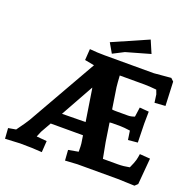

<svg xmlns="http://www.w3.org/2000/svg" viewBox="-153 -1052 1217 1212"><g transform="rotate(20 456.0 -446.5)"><path d="M717 -618H550Q553 -568 556 -542L578 -400Q586 -398 604 -398H685Q706 -398 729 -407L738 -471L800 -466Q799 -406 799 -386L802 -259L738 -253L729 -313Q685 -319 665 -319H609Q597 -319 591 -317L610 -193L630 -87H731Q768 -87 808 -95Q826 -134 831 -153Q836 -172 839 -195L909 -190L894 -14L875 4Q781 0 761 0H490L409 5L404 -65L471 -77Q471 -120 469 -132L461 -184H244L205 -115Q204 -114 202 -108Q199 -101 189 -77L258 -71L253 5Q189 0 106 0L6 5L1 -65L52 -74Q100 -140 112 -161L375 -623L311 -635L316 -710Q369 -705 416 -705H747L861 -715L880 -697L887 -536L815 -531Q809 -579 807.5 -585Q806 -591 797 -613Q747 -618 717 -618ZM290 -266 448 -268 415 -479 413 -487ZM656 -898 692 -814Q549 -774 530 -768L456 -730L419 -794Z"/></g></svg>

Font: Andada SC
Style: Bold
Weight: 700
Designer: Carolina Giovagnoli
Foundry: Carolina Giovagnoli
Version: Version 1.003